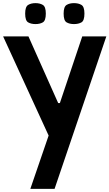

<svg xmlns="http://www.w3.org/2000/svg" viewBox="-24 -867 700 1228"><path d="M170 341 287 0 -4 -634H158L348 -208H359L502 -634H656L325 341ZM449 -713Q421 -713 402 -724Q383 -735 383 -780Q383 -824 402 -835.5Q421 -847 449 -847Q478 -847 497 -835.5Q516 -824 516 -780Q516 -735 497 -724Q478 -713 449 -713ZM203 -713Q175 -713 156 -724Q137 -735 137 -780Q137 -824 156 -835.5Q175 -847 203 -847Q231 -847 250 -835.5Q269 -824 269 -780Q269 -735 250 -724Q231 -713 203 -713Z"/></svg>

Font: Matangi Black
Style: Regular
Weight: 900
Designer: Prashant Pant
Foundry: The Graphic Ant
Version: Version 3.002